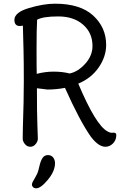

<svg xmlns="http://www.w3.org/2000/svg" viewBox="-20 -785 676 1040"><path d="M278 99Q278 142 239.5 188.5Q201 235 176 235Q166 235 159.5 229Q153 223 153 215.5Q153 208 157 200.5Q161 193 169 179.5Q177 166 182 155Q187 144 193.5 115Q200 86 210.5 70.5Q221 55 239.5 55Q258 55 268 68Q278 81 278 99ZM555 -542Q555 -478 514.5 -419.5Q474 -361 404 -332Q498 -109 561 -74Q579 -64 588 -66Q610 -69 610 -54Q610 -26 592 -8Q574 10 551 10Q513 10 471 -46Q411 -132 332 -309Q284 -300 237 -300L180 -307Q180 -168 182.5 -108Q185 -48 185 -33.5Q185 -19 173 -4.5Q161 10 144 10Q127 10 115 -4.5Q103 -19 103 -34.5Q103 -50 104 -98Q109 -240 109 -345.5Q109 -451 107.5 -510.5Q106 -570 105 -604.5Q104 -639 104 -646Q92 -644 88 -644Q58 -644 58 -677Q58 -718 137 -741.5Q216 -765 278 -765Q415 -765 485 -700.5Q555 -636 555 -542ZM481 -536Q481 -607 430 -651.5Q379 -696 295.5 -696Q212 -696 181 -678Q178 -626 178 -517Q178 -408 179 -385Q224 -397 271 -397Q318 -397 357 -387Q402 -396 441.5 -439.5Q481 -483 481 -536Z"/></svg>

Font: Delius
Style: Regular
Weight: 400
Designer: Natalia Raices
Foundry: Natalia Raices
Version: Version 1.001